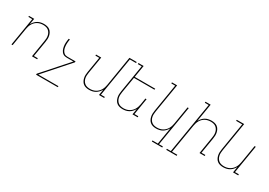

<svg xmlns="http://www.w3.org/2000/svg" viewBox="17 -1749 4167 2977"><g transform="rotate(30 2100.0 -260.0)"><path d="M50 0 133 -501H64V-520H157L139 -415Q154 -441 174 -463.5Q194 -486 220 -501Q246 -516 274.5 -522Q303 -528 331 -528Q359 -528 386.5 -521.5Q414 -515 435 -499Q456 -483 469 -459.5Q482 -436 488 -409Q494 -382 493 -353.5Q492 -325 487 -297L441 -19H510V0H417L466 -300Q471 -325 472 -351Q473 -377 468 -401Q463 -425 451 -446Q439 -467 420.5 -482Q402 -497 377.5 -503Q353 -509 327 -509Q303 -509 278 -504Q253 -499 230 -487Q207 -475 188 -456.5Q169 -438 156 -415.5Q143 -393 135.5 -369Q128 -345 124 -321L71 0Z M1002 215H614L617 196L1014 -251H897Q879 -251 862 -254.5Q845 -258 831 -266.5Q817 -275 806.5 -287.5Q796 -300 788.5 -315Q781 -330 776.5 -346Q772 -362 769 -379Q766 -396 765.5 -413.5Q765 -431 766 -449Q767 -467 769.5 -484.5Q772 -502 775 -520H796Q793 -504 791 -488Q789 -472 788 -456Q787 -440 787 -424Q787 -408 789 -392.5Q791 -377 794 -362Q797 -347 803.5 -333Q810 -319 818.5 -307Q827 -295 839 -286Q851 -277 866 -273Q881 -269 897 -269H1043L1040 -251L644 196H1005Z M1442 8Q1414 8 1387 1.5Q1360 -5 1339 -21Q1318 -37 1305 -60.5Q1292 -84 1286 -111Q1280 -138 1281 -166.5Q1282 -195 1287 -223L1333 -501H1264V-520H1357L1307 -220Q1303 -195 1301.5 -169Q1300 -143 1305 -119Q1310 -95 1322 -74Q1334 -53 1353 -38Q1372 -23 1396.5 -17Q1421 -11 1447 -11Q1471 -11 1495.5 -16Q1520 -21 1543 -33Q1566 -45 1585 -63.5Q1604 -82 1617.5 -104.5Q1631 -127 1638.5 -151Q1646 -175 1650 -199L1738 -735H1869L1866 -716H1756L1641 -19H1710V0H1617L1634 -105Q1620 -79 1599.5 -56.5Q1579 -34 1553 -19Q1527 -4 1498.5 2Q1470 8 1442 8Z M2042 8Q2014 8 1987 1.5Q1960 -5 1939 -21Q1918 -37 1905 -60.5Q1892 -84 1886 -111Q1880 -138 1881 -166.5Q1882 -195 1887 -223L1968 -716H1899V-735H1992L1957 -520H2324L2321 -501H1954L1907 -220Q1903 -195 1901.5 -169Q1900 -143 1905 -119Q1910 -95 1922 -74Q1934 -53 1953 -38Q1972 -23 1996.5 -17Q2021 -11 2047 -11Q2071 -11 2095.5 -16Q2120 -21 2143 -33Q2166 -45 2185 -63.5Q2204 -82 2217.5 -104.5Q2231 -127 2238.5 -151Q2246 -175 2250 -199L2268 -312H2289L2241 -19H2310V0H2217L2234 -105Q2220 -79 2199.5 -56.5Q2179 -34 2153 -19Q2127 -4 2098.5 2Q2070 8 2042 8Z M2874 215H2688L2687 196H2784L2834 -105Q2820 -79 2799.5 -56.5Q2779 -34 2753 -19Q2727 -4 2698.5 2Q2670 8 2642 8Q2614 8 2587 1.5Q2560 -5 2539 -21Q2518 -37 2505 -60.5Q2492 -84 2486 -111Q2480 -138 2481 -166.5Q2482 -195 2487 -223L2568 -716H2499V-735H2592L2507 -220Q2503 -195 2501.5 -169Q2500 -143 2505 -119Q2510 -95 2522 -74Q2534 -53 2553 -38Q2572 -23 2596.5 -17Q2621 -11 2647 -11Q2671 -11 2695.5 -16Q2720 -21 2743 -33Q2766 -45 2785 -63.5Q2804 -82 2817.5 -104.5Q2831 -127 2838.5 -151Q2846 -175 2850 -199L2903 -520H2924L2805 196H2874Z M3132 215H2946V196H3017L3168 -716H3099V-735H3192L3139 -415Q3154 -441 3174 -463.5Q3194 -486 3220 -501Q3246 -516 3274.5 -522Q3303 -528 3331 -528Q3359 -528 3386.5 -521.5Q3414 -515 3435 -499Q3456 -483 3469 -459.5Q3482 -436 3488 -409Q3494 -382 3493 -353.5Q3492 -325 3487 -297L3441 -19H3510V0H3417L3466 -300Q3471 -325 3472 -351Q3473 -377 3468 -401Q3463 -425 3451 -446Q3439 -467 3420.5 -482Q3402 -497 3377.5 -503Q3353 -509 3327 -509Q3303 -509 3278 -504Q3253 -499 3230 -487Q3207 -475 3188 -456.5Q3169 -438 3156 -415.5Q3143 -393 3135.5 -369Q3128 -345 3124 -321L3038 196H3132Z M3842 8Q3814 8 3787 1.5Q3760 -5 3739 -21Q3718 -37 3705 -60.5Q3692 -84 3686 -111Q3680 -138 3681 -166.5Q3682 -195 3687 -223L3768 -716H3658L3661 -735H3792L3707 -220Q3703 -195 3701.5 -169Q3700 -143 3705 -119Q3710 -95 3722 -74Q3734 -53 3753 -38Q3772 -23 3796.5 -17Q3821 -11 3847 -11Q3871 -11 3895.5 -16Q3920 -21 3943 -33Q3966 -45 3985 -63.5Q4004 -82 4017.5 -104.5Q4031 -127 4038.5 -151Q4046 -175 4050 -199L4103 -520H4124L4041 -19H4110V0H4017L4034 -105Q4020 -79 3999.5 -56.5Q3979 -34 3953 -19Q3927 -4 3898.5 2Q3870 8 3842 8Z"/></g></svg>

Font: Iosevka HT Thin Extended
Style: Italic
Weight: 100
Width: 7
Italic angle: -9°
Monospace: yes
Designer: Belleve Invis
Foundry: Belleve Invis
Version: Version 32.3.0; ttfautohint (v1.8.4)